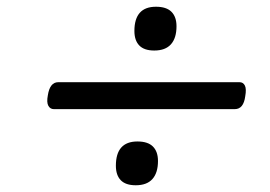

<svg xmlns="http://www.w3.org/2000/svg" viewBox="-20 -722 803 570"><path d="M140 -398Q129 -398 123.5 -408Q118 -418 122 -439Q128 -478 153 -478H691Q702 -478 707 -468Q712 -458 708 -436Q703 -398 677 -398ZM383 -172Q353 -172 338.5 -187Q324 -202 324 -230Q324 -266 340 -284Q356 -302 388 -302Q419 -302 434 -287Q449 -272 449 -244Q449 -209 432.5 -190.5Q416 -172 383 -172ZM438 -572Q408 -572 393.5 -587Q379 -602 379 -630Q379 -666 395 -684Q411 -702 443 -702Q474 -702 489 -687Q504 -672 504 -644Q504 -609 487.5 -590.5Q471 -572 438 -572Z"/></svg>

Font: Playwrite ZA
Style: Regular
Weight: 400
Designer: Veronika Burian, José Scaglione
Foundry: TypeTogether
Version: Version 1.002